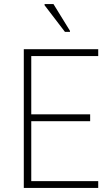

<svg xmlns="http://www.w3.org/2000/svg" viewBox="-20 -932 555 952"><path d="M98 0V-688H467V-654H135V-365H427V-331H135V-34H467V0ZM302 -774 201 -906V-912H245L327 -779V-774Z"/></svg>

Font: Saira Thin SemiCondensed
Style: Regular
Weight: 100
Width: 4
Version: Version 1.101